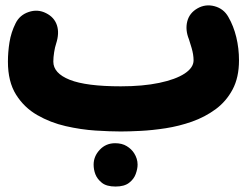

<svg xmlns="http://www.w3.org/2000/svg" viewBox="-20 -410 910 710"><path d="M9.3 -182.1Q9.3 -217.3 15.1 -253.9Q21 -290.5 37.6 -323.7Q52.7 -354.5 86.2 -365.7Q119.6 -377 150.4 -361.3Q180.7 -346.2 190.4 -316.9Q200.2 -287.6 187.5 -248.5Q183.1 -235.4 180.2 -216.8Q177.2 -198.2 177.2 -182.1Q177.2 -139.2 237.8 -115Q298.3 -90.8 426.8 -90.8Q508.3 -90.8 568.8 -103.5Q629.4 -116.2 662.6 -137.9Q695.8 -159.7 695.8 -187Q695.8 -207.5 688.7 -232.2Q681.6 -256.8 678.7 -264.6Q664.6 -299.3 672.4 -330.6Q680.2 -361.8 710 -378.9Q739.7 -396 773.4 -387Q807.1 -377.9 824.2 -347.7Q843.8 -314 853.8 -272.5Q863.8 -231 863.8 -187Q863.8 -123.5 840.1 -79.1Q816.4 -34.7 777.1 -5.9Q737.8 22.9 689.9 39.8Q642.1 56.6 592.8 64.2Q543.5 71.8 500 74Q456.5 76.2 426.8 76.2Q387.2 76.2 333.3 72.8Q279.3 69.3 222.9 56.4Q166.5 43.5 117.9 15.6Q69.3 -12.2 39.3 -60.1Q9.3 -107.9 9.3 -182.1ZM326.2 198.7Q326.2 168 348.9 143.8Q371.6 119.6 405.8 119.6Q431.2 119.6 448.7 130.4Q466.3 141.1 476.1 156.7Q488.8 176.8 488.8 198.7Q488.8 214.4 481.9 233.4Q475.1 252.4 457.3 266.1Q439.5 279.8 407.2 279.8Q374 279.8 356.7 265.9Q339.4 252 332.5 233.9Q326.2 216.8 326.2 198.7Z"/></svg>

Font: Mikhak-DS2-FD Black
Style: Regular
Weight: 900
Designer: Amin Abedi
Version: Version 3.2